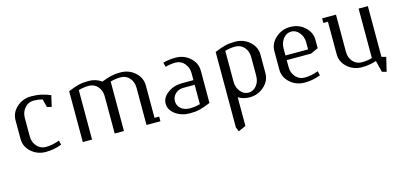

<svg xmlns="http://www.w3.org/2000/svg" viewBox="-56 -732 2691 1281"><g transform="rotate(-15 1289.5 -92.0)"><path d="M47.9 -127.9V-255.9Q47.9 -309.1 89.4 -346.4Q130.9 -383.8 189.9 -383.8Q227.5 -383.8 256.1 -377.7Q284.7 -371.6 321.8 -356.9L304.2 -279.8L272.9 -288.1L258.8 -344.2Q228 -352.1 198.2 -352.1Q160.6 -352.1 136.2 -323.7Q111.8 -295.4 111.8 -255.9V-127.9Q111.8 -88.4 136.2 -60.3Q160.6 -32.2 198.2 -32.2Q245.1 -32.2 292 -50.8L299.8 -21Q248.5 0 189.9 0Q130.9 0 89.4 -37.4Q47.9 -74.7 47.9 -127.9Z M443.8 0V-351.1Q488.3 -369.6 517.3 -376.7Q546.4 -383.8 585.9 -383.8Q635.7 -383.8 674.8 -356Q713.9 -371.1 741.7 -377.4Q769.5 -383.8 805.7 -383.8Q864.7 -383.8 906.2 -346.4Q947.8 -309.1 947.8 -255.9V-32.2H980V0H883.8V-255.9Q883.8 -297.4 859.9 -324.7Q835.9 -352.1 797.9 -352.1Q763.7 -352.1 728 -341.8V0H664.1V-255.9Q664.1 -297.4 640.1 -324.7Q616.2 -352.1 578.1 -352.1Q543.9 -352.1 507.8 -341.8V0Z M1043.9 -104Q1043.9 -146 1085.9 -177Q1127.9 -208 1185.5 -208H1263.7V-255.9Q1263.7 -295.4 1239.3 -323.7Q1214.8 -352.1 1177.7 -352.1Q1143.6 -352.1 1107.9 -341.8L1099.6 -372.1Q1141.1 -383.8 1185.5 -383.8Q1244.6 -383.8 1286.1 -346.4Q1327.6 -309.1 1327.6 -255.9V-33.2Q1282.7 -14.6 1253.7 -7.3Q1224.6 0 1185.5 0Q1127 0 1085.4 -30.3Q1043.9 -60.5 1043.9 -104ZM1107.9 -104Q1107.9 -72.8 1131.6 -52.5Q1155.3 -32.2 1193.8 -32.2Q1229.5 -32.2 1263.7 -42V-175.8H1185.5Q1152.8 -175.8 1130.4 -155Q1107.9 -134.3 1107.9 -104Z M1455.6 170.9V-351.1Q1500 -369.6 1529.1 -376.7Q1558.1 -383.8 1597.7 -383.8Q1656.7 -383.8 1698.2 -346.4Q1739.7 -309.1 1739.7 -255.9V-127.9Q1739.7 -76.2 1697.5 -38.1Q1655.3 0 1597.7 0Q1554.7 0 1519.5 -21V176.8L1467.8 200.2ZM1519.5 -127.9Q1519.5 -88.9 1542.5 -60.5Q1565.4 -32.2 1597.7 -32.2Q1630.9 -32.2 1653.3 -59.8Q1675.8 -87.4 1675.8 -127.9V-255.9Q1675.8 -297.4 1651.9 -324.7Q1627.9 -352.1 1589.8 -352.1Q1555.7 -352.1 1519.5 -341.8Z M1835.4 -127.9V-255.9Q1835.4 -307.6 1877.7 -345.7Q1919.9 -383.8 1977.5 -383.8Q2036.6 -383.8 2078.1 -346.4Q2119.6 -309.1 2119.6 -255.9V-199.2L2067.4 -175.8H1899.4V-127.9Q1899.4 -88.4 1923.8 -60.3Q1948.2 -32.2 1985.8 -32.2Q2032.7 -32.2 2079.6 -50.8L2087.4 -21Q2036.1 0 1977.5 0Q1918.5 0 1877 -37.4Q1835.4 -74.7 1835.4 -127.9ZM1899.4 -208H2055.7V-255.9Q2055.7 -294.9 2032.7 -323.5Q2009.8 -352.1 1977.5 -352.1Q1944.3 -352.1 1921.9 -324.2Q1899.4 -296.4 1899.4 -255.9Z M2199.7 -352.1V-383.8H2295.4V-127.9Q2295.4 -86.4 2319.3 -59.3Q2343.3 -32.2 2381.3 -32.2Q2417.5 -32.2 2451.7 -42V-383.8H2515.6V-33.2L2546.4 -24.9L2523.4 71.8L2492.7 64L2472.7 -16.1Q2424.8 0 2373.5 0Q2314.5 0 2272.9 -37.4Q2231.4 -74.7 2231.4 -127.9V-352.1Z"/></g></svg>

Font: Gawaa
Style: Regular
Weight: 400
Designer: T. Christopher White
Version: Version 1.0